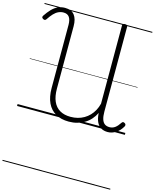

<svg xmlns="http://www.w3.org/2000/svg" viewBox="-222 -1241 1586 1965"><g transform="rotate(15 571.0 -258.0)"><path d="M551 18Q470 18 412.5 -14.5Q355 -47 324.5 -111Q294 -175 294 -270V-938Q294 -991 274.5 -1019Q255 -1047 213 -1047Q184 -1047 158.5 -1035Q133 -1023 109.5 -998Q86 -973 61 -935Q55 -926 46.5 -924Q38 -922 27 -929Q15 -936 14 -944.5Q13 -953 20 -963Q48 -1005 77.5 -1035.5Q107 -1066 141 -1081.5Q175 -1097 215 -1097Q284 -1097 316 -1055.5Q348 -1014 348 -938V-277Q348 -196 372 -142Q396 -88 442.5 -61Q489 -34 556 -34Q596 -34 631.5 -43Q667 -52 698 -70Q729 -88 753.5 -113.5Q778 -139 796 -172Q814 -205 824 -245V-1075Q824 -1085 830.5 -1090Q837 -1095 851 -1095Q866 -1095 872 -1090Q878 -1085 878 -1075V-173Q878 -126 888 -95Q898 -64 918 -49.5Q938 -35 969 -35Q1002 -35 1027.5 -54Q1053 -73 1076 -109Q1082 -119 1090 -121Q1098 -123 1109 -116Q1119 -110 1121 -101.5Q1123 -93 1118 -83Q1105 -60 1088 -41Q1071 -22 1051 -9Q1031 4 1009 11Q987 18 964 18Q922 18 892.5 0.5Q863 -17 846.5 -52Q830 -87 826 -139Q826 -142 826 -144Q826 -146 826 -148Q807 -109 779.5 -78Q752 -47 717 -26Q682 -5 640.5 6.5Q599 18 551 18ZM0 571H1142V581H0ZM0 -20H1142V0H0ZM0 -505H1142V-500H0ZM0 -1091H1142V-1081H0Z"/></g></svg>

Font: Playwrite PT Guides
Style: Regular
Weight: 400
Designer: Veronika Burian, José Scaglione
Foundry: TypeTogether
Version: Version 1.003